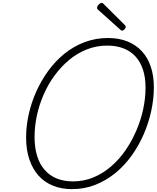

<svg xmlns="http://www.w3.org/2000/svg" viewBox="-20 -1300 1093 1339"><path d="M482 19Q409 19 349.5 -5Q290 -29 248.5 -75.5Q207 -122 184.5 -189Q162 -256 162 -340Q162 -420 180 -501.5Q198 -583 232.5 -660.5Q267 -738 316.5 -806Q366 -874 429.5 -925.5Q493 -977 570 -1006Q647 -1035 734 -1035Q808 -1035 867.5 -1011.5Q927 -988 968.5 -943.5Q1010 -899 1031.5 -835Q1053 -771 1053 -692Q1053 -613 1035.5 -530Q1018 -447 983.5 -366.5Q949 -286 899 -216Q849 -146 785.5 -94Q722 -42 646 -11.5Q570 19 482 19ZM489 -35Q565 -35 632 -63Q699 -91 755.5 -140Q812 -189 856 -253Q900 -317 931.5 -391Q963 -465 979 -540.5Q995 -616 995 -688Q995 -760 977 -814.5Q959 -869 924.5 -906.5Q890 -944 840.5 -963Q791 -982 728 -982Q653 -982 585.5 -955.5Q518 -929 461.5 -881.5Q405 -834 360 -772.5Q315 -711 284 -639.5Q253 -568 237 -493Q221 -418 221 -345Q221 -270 239 -212Q257 -154 292 -114.5Q327 -75 376.5 -55Q426 -35 489 -35ZM831 -1086Q828 -1086 825.5 -1088.5Q823 -1091 818 -1094L664 -1232Q659 -1236 658 -1239Q657 -1242 657 -1247Q657 -1253 662 -1260.5Q667 -1268 675 -1274Q683 -1280 689 -1280Q694 -1280 697 -1277.5Q700 -1275 704 -1271L852 -1124Q855 -1120 856 -1117Q857 -1114 857 -1111Q857 -1105 848 -1095.5Q839 -1086 831 -1086Z"/></svg>

Font: Playwrite CO ExtraLight
Style: Regular
Weight: 250
Version: Version 1.002